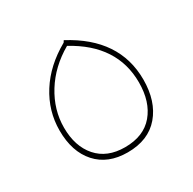

<svg xmlns="http://www.w3.org/2000/svg" viewBox="-116 -596 731 728"><g transform="rotate(-30 249.0 -232.0)"><path d="M246 13Q160 13 111.5 -41Q63 -95 63 -188Q63 -273 109.5 -346.5Q156 -420 243 -469L248 -477Q435 -378 435 -197Q435 -102 386 -44.5Q337 13 246 13ZM247 -9Q329 -9 372 -60Q415 -111 415 -196Q415 -361 248 -452Q170 -407 126.5 -337Q83 -267 83 -189Q83 -107 126 -58Q169 -9 247 -9Z"/></g></svg>

Font: FiraGO Thin
Style: Regular
Weight: 100
Designer: bBox Type
Foundry: bBox Type GmbH
Version: Version 1.001;PS 001.001;hotconv 1.0.88;makeotf.lib2.5.64775